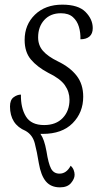

<svg xmlns="http://www.w3.org/2000/svg" viewBox="-20 -566 446 826"><path d="M238 240Q199 240 177.5 214.5Q156 189 147 136Q139 86 129.5 50Q120 14 90 -3Q23 -31 23 -108Q23 -136 38.5 -147.5Q54 -159 70 -159Q69 -102 91.5 -65Q114 -28 170 -28Q221 -28 250 -58.5Q279 -89 279 -137Q279 -171 259 -199.5Q239 -228 187 -253Q140 -278 113 -310Q86 -342 86 -394Q86 -460 130.5 -503Q175 -546 248 -546Q317 -546 348 -514.5Q379 -483 379 -445Q379 -421 365 -409Q351 -397 326 -397Q327 -425 319.5 -450.5Q312 -476 293.5 -492.5Q275 -509 242 -509Q197 -509 170.5 -480Q144 -451 144 -405Q144 -371 165 -347Q186 -323 229 -302Q281 -277 309.5 -240.5Q338 -204 338 -150Q338 -82 292.5 -36Q247 10 164 10H154Q163 23 169 40.5Q175 58 180 85Q188 137 199.5 159Q211 181 236 181Q266 181 284 147Q293 155 297 165.5Q301 176 301 186Q301 203 285.5 221.5Q270 240 238 240Z"/></svg>

Font: Noto Serif SemiCondensed Light
Style: Italic
Weight: 300
Width: 4
Italic angle: -12°
Designer: Monotype Design Team
Foundry: Monotype Imaging Inc.
Version: Version 2.013; ttfautohint (v1.8.4.7-5d5b)